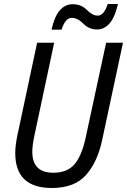

<svg xmlns="http://www.w3.org/2000/svg" viewBox="-20 -927 633 957"><path d="M238 10Q352 10 409.5 -55.5Q467 -121 490 -233L593 -714H509L407 -241Q388 -152 352 -109Q316 -66 246 -66Q141 -66 141 -170Q141 -202 151 -249L250 -714H165L67 -254Q56 -201 56 -164Q56 10 238 10ZM237 -779H287Q305 -838 338 -838Q367 -838 395.5 -809Q424 -780 463 -780Q539 -780 568 -907H517Q498 -849 467 -849Q441 -849 413 -877.5Q385 -906 343 -906Q264 -906 237 -779Z"/></svg>

Font: Noto Sans UI SemiCondensed
Style: Italic
Weight: 400
Width: 4
Italic angle: -12°
Designer: Monotype Design Team
Foundry: Monotype Imaging Inc.
Version: Version 1.901